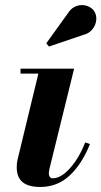

<svg xmlns="http://www.w3.org/2000/svg" viewBox="-20 -733 403 763"><path d="M140 10Q93 10 69.8 -9.2Q46.5 -28.5 46.5 -68Q46.5 -76 47.2 -84Q48 -92 49.5 -97.5L132.5 -440.5H61.5V-460H274.5L176.5 -62Q175.5 -57.5 174.8 -52.5Q174 -47.5 174 -43.5Q174 -35.5 178 -30Q182 -24.5 190.5 -24.5Q211.5 -24.5 234.8 -42.5Q258 -60.5 280 -92.5Q302 -124.5 318.5 -167L337.5 -160.5Q305.5 -81 256.8 -35.5Q208 10 140 10ZM174.5 -548 164 -561 250 -680.5Q261 -698 276 -705.5Q291 -713 306.2 -712.8Q321.5 -712.5 334.2 -706Q347 -699.5 354 -689Q364.5 -673 362.5 -653Q360.5 -633 347 -616.2Q333.5 -599.5 310 -594Z"/></svg>

Font: Bodoni Moda
Style: Bold Italic
Weight: 700
Italic angle: -13°
Version: Version 2.004